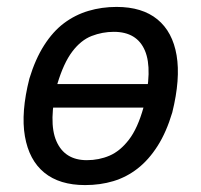

<svg xmlns="http://www.w3.org/2000/svg" viewBox="-20 -526 582 555"><path d="M226 9Q152 9 108 -27Q64 -63 52 -132Q40 -201 65 -299Q82 -355 107.5 -395Q133 -435 165 -459Q197 -483 235.5 -494.5Q274 -506 317 -506Q391 -506 435 -470Q479 -434 490.5 -366Q502 -298 478 -201Q461 -144 435.5 -104Q410 -64 378 -39Q346 -14 308 -2.5Q270 9 226 9ZM231 -63Q266 -63 296.5 -76Q327 -89 352.5 -122Q378 -155 395 -216Q422 -325 399 -379.5Q376 -434 309 -434Q276 -434 245 -422Q214 -410 189 -377Q164 -344 146 -284Q119 -173 143 -118Q167 -63 231 -63ZM112 -215 123 -283H429L418 -215Z"/></svg>

Font: Nunito Sans 7pt Condensed Medium
Style: Italic
Weight: 500
Width: 3
Italic angle: -9°
Designer: Vernon Adams
Foundry: Vernon Adams
Version: Version 3.101;gftools[0.9.27]